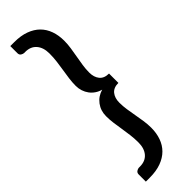

<svg xmlns="http://www.w3.org/2000/svg" viewBox="-309 -771 922 922"><g transform="rotate(-45 152.0 -310.0)"><path d="M272.5 -278.5Q240 -278.5 224.2 -259Q208.5 -239.5 208.5 -208Q208.5 -184 212.2 -160Q216 -136 220.2 -112Q224.5 -88 228.2 -63.8Q232 -39.5 232 -14.5Q232 22 221.2 52.2Q210.5 82.5 188.8 104.2Q167 126 134.2 138Q101.5 150 57.5 150H30.5V101.5Q30.5 90 39 84.5Q47.5 79 54 79H61.5Q98 79 118.2 55.8Q138.5 32.5 138.5 -8Q138.5 -35.5 135.2 -61Q132 -86.5 128 -111Q124 -135.5 120.8 -159.2Q117.5 -183 117.5 -207Q117.5 -244.5 138.5 -272.5Q159.5 -300.5 194.5 -310.5Q177 -315 162.8 -324.8Q148.5 -334.5 138.5 -348Q128.5 -361.5 123 -378.2Q117.5 -395 117.5 -413.5Q117.5 -437.5 120.8 -461.2Q124 -485 128 -509.5Q132 -534 135.2 -559.2Q138.5 -584.5 138.5 -612.5Q138.5 -653 118.2 -676.5Q98 -700 61.5 -700H54Q47.5 -700 39 -705.2Q30.5 -710.5 30.5 -722V-770.5H57.5Q101.5 -770.5 134.2 -758.5Q167 -746.5 188.8 -724.8Q210.5 -703 221.2 -672.8Q232 -642.5 232 -606Q232 -581 228.2 -556.8Q224.5 -532.5 220.2 -508.5Q216 -484.5 212.2 -460.5Q208.5 -436.5 208.5 -412.5Q208.5 -381 224.2 -361.5Q240 -342 272.5 -342Z"/></g></svg>

Font: LatoLatin Semibold
Style: Regular
Weight: 600
Designer: Lukasz Dziedzic with Adam Twardoch and Botio Nikoltchev
Foundry: tyPoland Lukasz Dziedzic
Version: Version 2.015; 2015-08-06; http://www.latofonts.com/